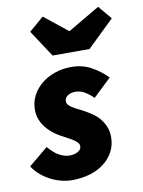

<svg xmlns="http://www.w3.org/2000/svg" viewBox="-97 -828 672 901"><g transform="rotate(-10 239.0 -378.0)"><path d="M172 12Q150 12 125 6Q100 0 75.5 -12Q51 -24 28.5 -42.5Q6 -61 -10 -86L82 -162Q109 -130 134 -117Q159 -104 182 -104Q205 -104 221.5 -113.5Q238 -123 238 -138Q238 -148 232 -155Q226 -162 215.5 -169.5Q205 -177 189 -185Q173 -193 154 -204Q136 -214 118.5 -228Q101 -242 87.5 -259.5Q74 -277 66 -298Q58 -319 58 -344Q58 -380 74 -410.5Q90 -441 117 -463.5Q144 -486 181 -499Q218 -512 260 -512Q314 -512 356 -488.5Q398 -465 430 -432L344 -350Q326 -368 305 -381Q284 -394 260 -394Q236 -394 222 -383.5Q208 -373 208 -358Q208 -347 215 -339.5Q222 -332 233.5 -325Q245 -318 259.5 -311Q274 -304 288 -296Q306 -286 324 -273.5Q342 -261 356 -244Q370 -227 379 -205.5Q388 -184 388 -156Q388 -118 372 -87.5Q356 -57 327.5 -34.5Q299 -12 259 0Q219 12 172 12ZM184 -580 100 -708 170 -768 280 -680H284L434 -768L488 -704L360 -580Z"/></g></svg>

Font: mr_Source Sans Pro
Style: Italic
Weight: 900
Italic angle: -11°
Designer: Paul D. Hunt
Foundry: Adobe Systems Incorporated
Version: Version 1.076;July 10, 2024;FontCreator 11.5.0.2430 64-bit